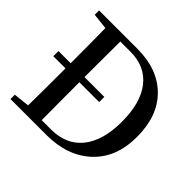

<svg xmlns="http://www.w3.org/2000/svg" viewBox="-174 -933 1130 1130"><g transform="rotate(45 390.5 -368.5)"><path d="M265.6 -42H342.8Q469.7 -42 538.1 -127.4Q606.4 -212.9 606.4 -368.2Q606.4 -526.4 539.6 -611.3Q472.7 -696.3 350.6 -696.3H265.6Q264.6 -599.6 264.6 -399.4H429.7V-356.4H264.6Q264.6 -141.6 265.6 -42ZM47.9 -737.3H368.2Q536.1 -737.3 634.3 -640.1Q732.4 -543 732.4 -369.1Q732.4 -196.3 627 -98.1Q521.5 0 347.7 0H47.9V-36.1L147.5 -46.9Q149.4 -143.6 149.4 -356.4H47.9V-399.4H149.4Q149.4 -594.7 147.5 -690.4L47.9 -701.2Z"/></g></svg>

Font: GenYoMin TW TTF SemiBold
Style: Regular
Weight: 600
Version: Version 1.300